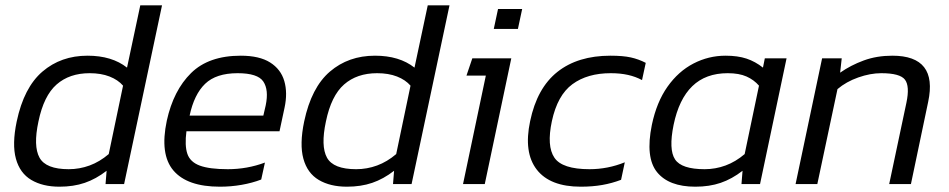

<svg xmlns="http://www.w3.org/2000/svg" viewBox="-20 -694 3577 724"><path d="M204 10Q141 10 98 -15.5Q55 -41 40 -95.5Q25 -150 43 -236Q70 -364 140 -424Q210 -484 310 -484Q402 -484 459 -439L509 -674H591L448 0H378L382 -50Q342 -19 299.5 -4.5Q257 10 204 10ZM239 -56Q280 -56 318 -70Q356 -84 390 -113L444 -371Q425 -393 393 -405.5Q361 -418 318 -418Q242 -418 193.5 -375.5Q145 -333 125 -236Q105 -143 129 -99.5Q153 -56 239 -56Z M809 10Q686 10 634 -51Q582 -112 609 -239Q634 -353 700.5 -418.5Q767 -484 888 -484Q958 -484 998.5 -458.5Q1039 -433 1052 -388.5Q1065 -344 1053 -288L1034 -199H683Q676 -145 686.5 -114Q697 -83 733.5 -69.5Q770 -56 839 -56Q912 -56 979 -81L965 -17Q931 -4 891 3Q851 10 809 10ZM695 -258H973L982 -297Q994 -355 973 -386.5Q952 -418 876 -418Q795 -418 753.5 -378Q712 -338 695 -258Z M1288 10Q1225 10 1182 -15.5Q1139 -41 1124 -95.5Q1109 -150 1127 -236Q1154 -364 1224 -424Q1294 -484 1394 -484Q1486 -484 1543 -439L1593 -674H1675L1532 0H1462L1466 -50Q1426 -19 1383.5 -4.5Q1341 10 1288 10ZM1323 -56Q1364 -56 1402 -70Q1440 -84 1474 -113L1528 -371Q1509 -393 1477 -405.5Q1445 -418 1402 -418Q1326 -418 1277.5 -375.5Q1229 -333 1209 -236Q1189 -143 1213 -99.5Q1237 -56 1323 -56Z M1842 -585 1858 -660H1949L1933 -585ZM1726 0 1812 -409H1739L1761 -474H1908L1808 0Z M2170 10Q2054 10 2004 -54.5Q1954 -119 1979 -237Q2005 -362 2082 -423Q2159 -484 2282 -484Q2329 -484 2358.5 -477.5Q2388 -471 2415 -457L2401 -392Q2377 -405 2348 -411.5Q2319 -418 2283 -418Q2195 -418 2138.5 -376.5Q2082 -335 2061 -237Q2041 -143 2070.5 -99.5Q2100 -56 2203 -56Q2272 -56 2336 -82L2322 -16Q2288 -3 2251 3.5Q2214 10 2170 10Z M2602 10Q2502 10 2457.5 -45Q2413 -100 2438 -223Q2456 -309 2497 -367Q2538 -425 2595 -454.5Q2652 -484 2716 -484Q2762 -484 2795 -473Q2828 -462 2857 -439L2864 -474H2946L2846 0H2776L2780 -50Q2740 -19 2697.5 -4.5Q2655 10 2602 10ZM2637 -56Q2678 -56 2716 -70Q2754 -84 2788 -113L2842 -371Q2823 -393 2795 -405.5Q2767 -418 2724 -418Q2641 -418 2590.5 -369Q2540 -320 2520 -223Q2501 -130 2525.5 -93Q2550 -56 2637 -56Z M2980 0 3080 -474H3154L3148 -420Q3188 -448 3237 -466Q3286 -484 3345 -484Q3517 -484 3480 -310L3415 0H3333L3398 -307Q3411 -369 3392.5 -393.5Q3374 -418 3303 -418Q3262 -418 3216.5 -402Q3171 -386 3138 -358L3062 0Z"/></svg>

Font: Kanit Light
Style: Italic
Weight: 300
Italic angle: -12°
Designer: Katatrad Team
Foundry: CadsonDemak
Version: Version 2.000; ttfautohint (v1.8.3)